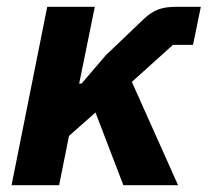

<svg xmlns="http://www.w3.org/2000/svg" viewBox="-20 -545 611 565"><path d="M343 0H504L368 -304L489 -413H548L571 -525H501C457 -525 433 -517 403 -489L291 -382L220 -299H213L259 -525H119L14 0H154L183 -145L261 -214Z"/></svg>

Font: Braiins Sans
Style: Bold Italic
Weight: 700
Italic angle: -11.31°
Designer: Mike Abbink, Paul van der Laan, Pieter van Rosmalen, Jiri Chlebus, Lubos Buracinsky
Foundry: Bold Monday, Sudetype
Version: Version 1.000;hotconv 1.0.109;makeotfexe 2.5.65596